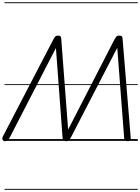

<svg xmlns="http://www.w3.org/2000/svg" viewBox="-45 -1246 1238 1698"><path d="M0.5 2.5Q-9.5 2.5 -16.5 -2.5Q-23.5 -7.5 -24.5 -17.5Q-25.5 -27.5 -18 -42.5L428 -899.5Q436 -914 443.5 -922.5Q451 -931 466.5 -931Q484 -931 489.8 -924.2Q495.5 -917.5 496 -910L557.5 -100L967 -896.5Q974 -909 982 -920Q990 -931 1010 -931Q1029 -931 1034 -922.8Q1039 -914.5 1039.5 -897L1111 -28Q1112.5 -14 1106 -5.8Q1099.5 2.5 1085 2.5Q1065.5 2.5 1059.5 -7Q1053.5 -16.5 1053 -26.5L992 -823.5L581.5 -29.5Q577 -21.5 568.5 -9.5Q560 2.5 542.5 2.5Q521.5 2.5 515.5 -7Q509.5 -16.5 508.5 -27L449.5 -821.5L41.5 -30.5Q33.5 -12 22.2 -4.8Q11 2.5 0.5 2.5ZM0.5 2.5Q-9.5 2.5 -16.5 -2.5Q-23.5 -7.5 -24.5 -17.5Q-25.5 -27.5 -18 -42.5L428 -899.5Q436 -914 443.5 -922.5Q451 -931 466.5 -931Q484 -931 489.8 -924.2Q495.5 -917.5 496 -910L557.5 -100L967 -896.5Q974 -909 982 -920Q990 -931 1010 -931Q1029 -931 1034 -922.8Q1039 -914.5 1039.5 -897L1111 -28Q1112.5 -14 1106 -5.8Q1099.5 2.5 1085 2.5Q1065.5 2.5 1059.5 -7Q1053.5 -16.5 1053 -26.5L992 -823.5L581.5 -29.5Q577 -21.5 568.5 -9.5Q560 2.5 542.5 2.5Q521.5 2.5 515.5 -7Q509.5 -16.5 508.5 -27L449.5 -821.5L41.5 -30.5Q33.5 -12 22.2 -4.8Q11 2.5 0.5 2.5ZM-5 424.5H1173.5V432.5H-5ZM-5 -16H1173.5V0H-5ZM-5 -501.5H1173.5V-493.5H-5ZM-5 -1226H1173.5V-1218H-5Z"/></svg>

Font: Edu AU VIC WA NT Guides
Style: Regular
Weight: 400
Designer: Tina and Corey Anderson, Eben Sorkin, Mirko Velimirovic
Foundry: Google for Education
Version: Version 1.001